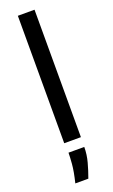

<svg xmlns="http://www.w3.org/2000/svg" viewBox="-174 -733 579 984"><g transform="rotate(-20 115.5 -241.0)"><path d="M70 0V-695H161V0ZM53 213Q68 152 71 112.5Q74 73 74 53H160Q160 94 149 134.5Q138 175 124 213Z"/></g></svg>

Font: Bricolage Grotesque 36pt
Style: Regular
Weight: 400
Designer: Mathieu Triay
Foundry: Atelier Triay
Version: Version 1.001;gftools[0.9.33.dev8+g029e19f]